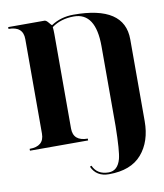

<svg xmlns="http://www.w3.org/2000/svg" viewBox="-93 -745 870 1016"><g transform="rotate(-10 342.0 -237.0)"><path d="M644.5 -48.8Q644.5 60.5 586.4 127.9Q528.3 195.3 410.2 195.3Q342.8 195.3 317.4 138.7L326.2 134.8Q348.6 185.5 410.2 185.5Q459 185.5 475.6 125Q486.3 85 488.3 -48.8V-478.5Q488.3 -659.2 371.1 -659.2Q300.8 -659.2 252 -623Q253.9 -605.5 253.9 -585.9V-78.1Q253.9 -9.8 332 -9.8V0H19.5V-9.8Q97.7 -9.8 97.7 -78.1V-585.9Q97.7 -654.3 19.5 -654.3V-664.1H214.8Q223.6 -664.1 235.8 -648.9Q248 -633.8 250 -633.8Q302.7 -668.9 371.1 -668.9Q644.5 -668.9 644.5 -488.3Z"/></g></svg>

Font: spinwerad
Style: Bold
Weight: 700
Width: 7
Version: Version 0.3